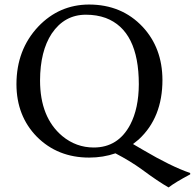

<svg xmlns="http://www.w3.org/2000/svg" viewBox="-20 -678 850 838"><path d="M355 -613.8Q261.2 -613.8 205.6 -531.2Q155.3 -454.6 154.8 -327.1Q154.8 -165.5 252 -84Q312.5 -34.2 389.2 -34.2Q495.6 -34.2 548.3 -133.8Q585.4 -204.6 585.9 -310.1Q585.9 -544.9 441.4 -599.6Q402.3 -613.8 355 -613.8ZM560.5 -49.3Q573.7 -42 604 -23.9Q726.1 48.3 810.1 77.1V83Q744.6 117.7 715.8 140.1Q670.9 114.7 599.1 61.5Q550.3 25.9 483.9 -8.8Q430.2 9.8 369.1 9.8Q231.4 9.8 140.6 -81.5Q52.2 -171.9 51.8 -310.1Q51.8 -460.9 147 -562Q238.3 -657.7 368.2 -658.2Q511.2 -658.2 602.5 -561Q688.5 -468.8 689 -329.1Q689 -164.6 585.4 -69.3Q572.8 -58.6 560.5 -49.3Z"/></svg>

Font: Linux Biolinum O
Style: Regular
Weight: 400
Designer: Philipp H. Poll
Foundry: Philipp H. Poll
Version: Version 1.0.4